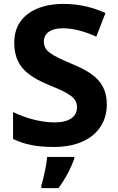

<svg xmlns="http://www.w3.org/2000/svg" viewBox="-20 -744 606 985"><path d="M528 -207C528 -318 464 -368 352 -415C242 -461 205 -482 205 -531C205 -571 237 -599 302 -599C357 -599 417 -582 474 -556L521 -677C464 -703 393 -724 306 -724C156 -724 53 -654 53 -526C53 -407 118 -355 231 -308C338 -264 375 -243 375 -193C375 -147 337 -116 261 -116C193 -116 112 -137 47 -169V-31C106 -3 166 10 257 10C437 10 528 -86 528 -207ZM361 71V61H222C219 101 204 169 192 208V221H280C317 171 344 118 361 71Z"/></svg>

Font: Noto Sans Lao UI
Style: Bold
Weight: 700
Designer: Monotype Design Team
Foundry: Monotype Imaging Inc.
Version: Version 2.000